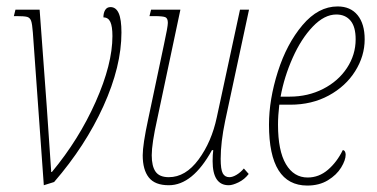

<svg xmlns="http://www.w3.org/2000/svg" viewBox="-20 -566 1171 596"><path d="M82 -465Q80 -492 76.5 -501.5Q73 -511 64.5 -513.5Q56 -516 31 -516H23L28 -536H103L125 -237L139 -32H141Q225 -133 277 -250Q329 -367 329 -454Q329 -484 322.5 -498Q316 -512 301 -512Q301 -526 306.5 -535Q312 -544 323 -544Q340 -544 348.5 -525Q357 -506 357 -465Q357 -360 301 -236.5Q245 -113 148 -1L116 9Z M640 -66Q640 -86 642 -100H638Q578 9 504 9Q461 9 442 -15Q423 -39 423 -84Q423 -117 440 -196L489 -428Q501 -483 501 -495Q501 -509 493.5 -512.5Q486 -516 458 -516H444L449 -536H540L468 -196Q451 -120 451 -84Q451 -50 463 -33Q475 -16 504 -16Q556 -16 596.5 -71Q637 -126 653 -202L725 -536H753L679 -191Q665 -124 665 -73Q665 -40 671.5 -28Q678 -16 692 -16Q702 -16 714.5 -23.5Q727 -31 737 -43L752 -26Q739 -9 720.5 0Q702 9 690 9Q640 9 640 -66Z M815 -179Q815 -257 842.5 -343.5Q870 -430 919 -488Q968 -546 1028 -546Q1068 -546 1090 -519Q1112 -492 1112 -444Q1112 -392 1082.5 -345Q1053 -298 1000.5 -269.5Q948 -241 881 -241H847Q843 -207 843 -179Q843 -98 867.5 -56.5Q892 -15 935 -15Q970 -15 998 -39Q1026 -63 1044 -100Q1048 -100 1050.5 -96Q1053 -92 1053 -86Q1053 -69 1039 -46Q1025 -23 998 -6.5Q971 10 934 10Q815 10 815 -179ZM879 -266Q936 -266 983 -290Q1030 -314 1057 -355Q1084 -396 1084 -444Q1084 -483 1068 -502Q1052 -521 1024 -521Q987 -521 951 -483.5Q915 -446 888.5 -386.5Q862 -327 851 -266Z"/></svg>

Font: Noto Serif CondThin
Style: Italic
Weight: 250
Width: 3
Italic angle: -12°
Designer: Monotype Design Team
Foundry: Monotype Imaging Inc.
Version: Version 1.001